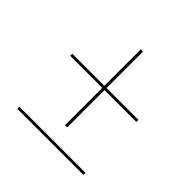

<svg xmlns="http://www.w3.org/2000/svg" viewBox="-160 -773 923 923"><g transform="rotate(45 302.0 -311.0)"><path d="M310 -622V-106H295V-622ZM527 -374V-360H77V-374ZM527 -14V0H77V-14Z"/></g></svg>

Font: Kantumruy Pro Thin
Style: Regular
Weight: 250
Version: Version 1.002